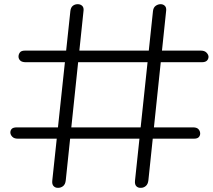

<svg xmlns="http://www.w3.org/2000/svg" viewBox="-20 -898 1017 918"><path d="M255.5 0Q244 0 236 -8.5Q228 -17 230 -35L316.5 -845.5Q318.5 -862.5 328.2 -870.2Q338 -878 351.5 -878Q364.5 -878 372.8 -870.2Q381 -862.5 379.5 -847.5L294.5 -36.5Q292.5 -16 280.8 -7.5Q269 1 255.5 0ZM654 0Q640.5 1 632 -7.5Q623.5 -16 625.5 -34.5L711.5 -845.5Q713.5 -862.5 724.5 -870.2Q735.5 -878 748 -878Q760 -878 768 -870.2Q776 -862.5 774.5 -847.5L689.5 -36Q687.5 -17.5 677.2 -8.8Q667 0 654 0ZM29.5 -263Q29 -274 35.8 -281.5Q42.5 -289 61 -289H902.5Q920.5 -289 928.2 -281Q936 -273 937 -262Q938 -251.5 931.2 -243.2Q924.5 -235 908 -235H65Q48 -235 39.2 -243.8Q30.5 -252.5 29.5 -263ZM68.5 -627.5Q68.5 -638 75 -647Q81.5 -656 99 -656H940.5Q958 -656 967.2 -646.5Q976.5 -637 977 -627Q977 -616 969.5 -608.2Q962 -600.5 944.5 -600.5H104Q85 -600.5 76.8 -608.5Q68.5 -616.5 68.5 -627.5Z"/></svg>

Font: Edu NSW ACT Cursive
Style: Regular
Weight: 400
Designer: Tina and Corey Anderson, Eben Sorkin, Mirko Velimirovic
Foundry: Sorkin Type Co.
Version: Version 2.000